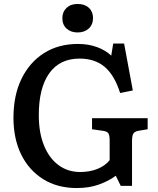

<svg xmlns="http://www.w3.org/2000/svg" viewBox="-20 -936 796 970"><path d="M368 14Q270 14 198 -31Q126 -76 87 -155.5Q48 -235 48 -341Q48 -454 88.5 -537.5Q129 -621 202 -667.5Q275 -714 374 -714Q426 -714 469 -698.5Q512 -683 542 -655L552 -716H607L651 -479L587 -466Q558 -557 508.5 -598.5Q459 -640 382 -640Q282 -640 229 -566Q176 -492 176 -354Q176 -265 202.5 -200.5Q229 -136 276 -101.5Q323 -67 385 -67Q433 -67 472 -82.5Q511 -98 534 -127V-226Q534 -251 528 -261.5Q522 -272 501 -275L445 -283V-339H726V-283L678 -275Q659 -271 653 -260Q647 -249 647 -223V3H590L565 -48Q530 -22 480.5 -4Q431 14 368 14ZM372 -772Q338 -772 316.5 -791.5Q295 -811 295 -844Q295 -876 316 -896Q337 -916 372 -916Q408 -916 429 -896.5Q450 -877 450 -845Q450 -812 428.5 -792Q407 -772 372 -772Z"/></svg>

Font: Literata 12pt Medium
Style: Regular
Weight: 500
Designer: Latin by Veronika Burian and Jose Scaglione. Greek by Irene Vlachou. Cyrillic by Vera Evstafieva.
Foundry: TypeTogether
Version: Version 3.002